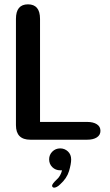

<svg xmlns="http://www.w3.org/2000/svg" viewBox="-20 -644 506 885"><path d="M164.5 -82H381.5Q410 -82 426.5 -71.2Q443 -60.5 443 -41Q443 -21.5 426.5 -10.8Q410 0 381.5 0H120Q53.5 0 53.5 -67V-557Q53.5 -624 109 -624Q164.5 -624 164.5 -557ZM257.5 40Q278 40 293 54Q308 68 308 91Q308 111.5 298.2 144.5Q288.5 177.5 257.5 205.5Q249.5 213.5 242.2 217.2Q235 221 229.5 221Q225 221 222.5 218Q220 215 220 212.5Q220 208 225.2 201Q230.5 194 240 185Q250.5 176 256.8 164.5Q263 153 266 141Q264.5 141 261.8 141Q259 141 257.5 141Q236 141 221.2 126.5Q206.5 112 206.5 90.5Q206.5 69.5 221.2 54.8Q236 40 257.5 40Z"/></svg>

Font: Sono Medium
Style: Regular
Weight: 500
Designer: Tyler Finck
Foundry: Tyler Finck
Version: Version 2.112